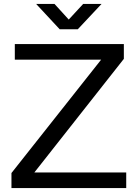

<svg xmlns="http://www.w3.org/2000/svg" viewBox="-20 -952 697 972"><path d="M38 0V-76L492 -650H55V-729H607V-654L154 -79H619V0ZM282 -804 163 -932H256L328 -853L401 -932H494L374 -804Z"/></svg>

Font: Hubot Sans
Style: Regular
Weight: 400
Designer: Deni Anggara
Foundry: GitHub, Inc., Subsidiary of Microsoft Corporation
Version: Version 2.000